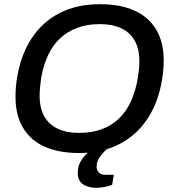

<svg xmlns="http://www.w3.org/2000/svg" viewBox="-20 -718 825 916"><path d="M357 12Q261 12 193.5 -18Q126 -48 90 -108Q54 -168 54 -256Q54 -281 56 -304.5Q58 -328 62 -351Q80 -458 131.5 -536Q183 -614 265 -656Q347 -698 457 -698Q553 -698 620.5 -668Q688 -638 724.5 -578Q761 -518 761 -430Q761 -407 759 -384Q757 -361 753 -338Q736 -231 684 -152Q632 -73 549.5 -30.5Q467 12 357 12ZM357 -84Q417 -84 464 -101Q511 -118 546 -151Q581 -184 603 -231Q625 -278 636 -337Q638 -352 640 -364.5Q642 -377 643 -387Q644 -397 644.5 -406.5Q645 -416 645 -425Q645 -484 623 -523.5Q601 -563 558.5 -583Q516 -603 456 -603Q397 -603 349.5 -585.5Q302 -568 267 -535.5Q232 -503 210 -456Q188 -409 177 -350Q175 -335 173.5 -322.5Q172 -310 171 -299.5Q170 -289 169.5 -280Q169 -271 169 -262Q169 -203 191 -163.5Q213 -124 255 -104Q297 -84 357 -84ZM439 178Q418 178 397 171.5Q376 165 363.5 149.5Q351 134 351 108Q351 80 361.5 58.5Q372 37 389 19.5Q406 2 423 -12H492L491 -8Q476 5 458.5 27.5Q441 50 441 77Q441 93 451 104.5Q461 116 484 116H523L515 164Q497 171 476 174.5Q455 178 439 178Z"/></svg>

Font: Archivo SemiBold Medium
Style: Italic
Weight: 500
Italic angle: -10°
Version: Version 2.001